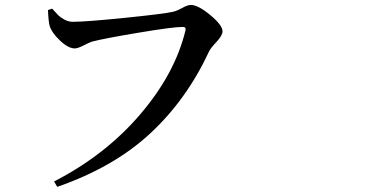

<svg xmlns="http://www.w3.org/2000/svg" viewBox="-20 -721 1540 768"><path d="M188.5 -686.5Q205.1 -668 213.4 -659.7Q221.7 -651.4 237.8 -642.6Q253.9 -633.8 271.5 -633.8Q322.3 -633.8 477.1 -649.4Q631.8 -665 671.9 -673.8Q688.5 -677.7 709.5 -689.5Q730.5 -701.2 743.2 -701.2Q772.5 -701.2 821.3 -660.6Q870.1 -620.1 870.1 -595.7Q870.1 -579.1 846.2 -553.7Q822.3 -528.3 816.4 -515.6Q726.6 -322.3 580.6 -187Q434.6 -51.8 209 26.4L196.3 4.9Q401.4 -100.6 540.5 -263.2Q679.7 -425.8 721.7 -598.6Q725.6 -613.3 710.9 -613.3Q671.9 -613.3 534.7 -590.3Q397.5 -567.4 348.6 -554.7Q338.9 -551.8 314.9 -539.6Q291 -527.3 279.3 -527.3Q252.9 -527.3 219.7 -559.1Q186.5 -590.8 178.7 -617.2Q173.8 -634.8 171.9 -680.7Z"/></svg>

Font: Bpmf Zihi Serif SemiBold
Style: SemiBold
Weight: 600
Foundry: But Ko
Version: Version 1.320